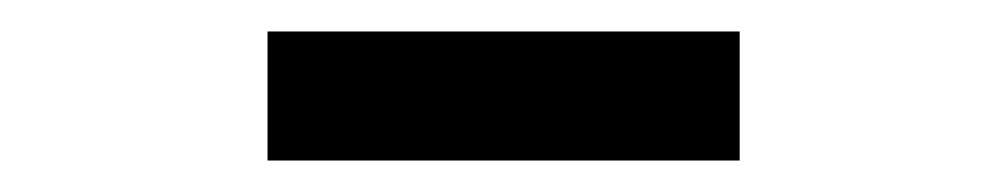

<svg xmlns="http://www.w3.org/2000/svg" viewBox="-20 -741 640 122"><path d="M150 -639V-721H450V-639Z"/></svg>

Font: Iosevka Curly Slab MdEx
Style: Regular
Weight: 500
Width: 7
Monospace: yes
Designer: Belleve Invis
Foundry: Belleve Invis
Version: Version 11.1.0; ttfautohint (v1.8.3)